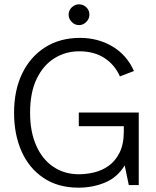

<svg xmlns="http://www.w3.org/2000/svg" viewBox="-20 -855 722 887"><path d="M343 12Q248 12 181 -33Q114 -78 79.5 -156Q45 -234 45 -334Q45 -438 82.5 -515.5Q120 -593 188.5 -636.5Q257 -680 350 -680Q432 -680 498.5 -641Q565 -602 599 -527L534 -502Q510 -556 462.5 -587Q415 -618 346 -618Q283 -618 231.5 -586Q180 -554 149.5 -491Q119 -428 119 -334Q119 -246 147.5 -182Q176 -118 227 -84Q278 -50 344 -50Q379 -50 415 -58.5Q451 -67 482 -89Q513 -111 532.5 -150Q552 -189 552 -248V-272H344V-335H621V0H575L556 -91Q523 -36 466 -12Q409 12 343 12ZM345 -739Q326 -739 311.5 -753.5Q297 -768 297 -787Q297 -807 311.5 -821Q326 -835 345 -835Q364 -835 378.5 -821.5Q393 -808 393 -787Q393 -768 378.5 -753.5Q364 -739 345 -739Z"/></svg>

Font: Atkinson Hyperlegible Next Light
Style: Regular
Weight: 300
Designer: Elliott Scott, Megan Eiswerth, Linus Boman, Theodore Petrosky, Letters from Sweden
Foundry: Applied Design Works, Letters from Sweden
Version: Version 2.001